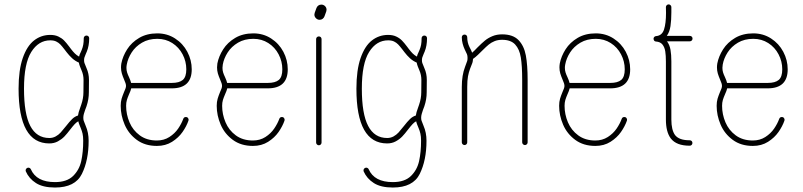

<svg xmlns="http://www.w3.org/2000/svg" viewBox="-20 -652 3609 863"><path d="M95.2 113.8Q95.2 108.9 98.9 105.2Q102.5 101.6 107.4 101.6Q110.8 101.6 114 103.5Q117.2 105.5 118.7 108.9Q144 166.5 227.1 166.5Q280.3 166.5 308.3 139.2Q336.4 111.8 345.2 71.8Q354 31.7 354 -19.5Q354 -38.6 351.1 -51.3Q348.1 -64 342.8 -76.7Q339.8 -84 336.7 -91.8Q333.5 -99.6 332 -106.9Q324.2 -103 315.9 -94.2Q307.6 -85.4 296.4 -70.8Q281.2 -50.8 269.3 -38.3Q257.3 -25.9 240.2 -16.6Q223.1 -7.3 201.7 -7.3Q63.5 -7.3 63.5 -253.4Q63.5 -336.9 82.3 -391.1Q101.1 -445.3 133.1 -470.2Q165 -495.1 206.1 -495.1Q227.1 -495.1 242.4 -487.8Q257.8 -480.5 268.1 -470Q278.3 -459.5 291.5 -441.9L298.8 -432.1Q308.1 -419.9 316.2 -411.9Q324.2 -403.8 335.4 -397.5Q336.9 -406.2 343.8 -419.4L347.7 -428.7Q352.1 -439.5 354.2 -451.2Q356.4 -462.9 356.4 -480Q356.4 -485.4 360.1 -488.8Q363.8 -492.2 368.7 -492.2Q374 -492.2 377.4 -488.8Q380.9 -485.4 380.9 -480Q380.9 -446.3 370.1 -419.9L365.7 -409.7Q361.3 -399.4 359.6 -394Q357.9 -388.7 357.9 -381.8Q357.9 -373.5 359.6 -368.9Q361.3 -364.3 369.1 -345.2Q379.9 -321.3 379.9 -292.5L379.4 -237.3Q379.4 -205.1 368.7 -173.8Q365.7 -166 362.8 -158.2Q359.4 -148.9 356.9 -139.9Q354.5 -130.9 354.5 -123Q354.5 -114.7 356.2 -109.6Q357.9 -104.5 365.2 -86.4Q378.4 -56.2 378.4 -19.5Q378.4 68.4 348.1 129.6Q317.9 190.9 227.1 190.9Q173.3 190.9 141.8 170.9Q110.4 150.9 96.2 118.7Q95.2 116.7 95.2 113.8ZM201.7 -31.7Q217.3 -31.7 230.2 -38.8Q243.2 -45.9 252.9 -56.6Q262.7 -67.4 276.9 -85.4Q292.5 -105.5 304.2 -116.9Q315.9 -128.4 330.6 -132.8Q332 -145.5 340.8 -168.9L345.2 -181.6Q355 -210 355 -237.3L355.5 -292.5Q355.5 -315.4 346.7 -335.4Q342.8 -344.2 339.4 -353.3Q335.9 -362.3 334.5 -370.6Q316.9 -378.4 304 -390.4Q291 -402.3 279.3 -417.5Q278.3 -418.5 270 -429.7Q258.8 -444.3 251 -452.4Q243.2 -460.4 232.4 -465.6Q221.7 -470.7 206.1 -470.7Q153.3 -470.7 120.6 -418.5Q87.9 -366.2 87.9 -253.4Q87.9 -140.1 116.2 -85.9Q144.5 -31.7 201.7 -31.7Z M815.4 -126Q822.3 -126 825.7 -120.6Q829.1 -115.2 827.1 -109.9Q818.4 -84.5 800.5 -58.8Q782.7 -33.2 753.4 -14.6Q724.1 3.9 685.1 3.9Q631.8 3.9 595 -23.2Q558.1 -50.3 540.3 -91.8Q522.5 -133.3 522.5 -176.3Q522.5 -194.3 526.6 -208.3Q530.8 -222.2 538.1 -239.7Q541.5 -246.6 543.9 -253.7Q546.4 -260.7 546.4 -265.6Q546.4 -271.5 544.2 -278.1Q542 -284.7 537.6 -294.9Q531.2 -309.6 527.6 -322Q523.9 -334.5 523.9 -349.1Q523.9 -357.4 525.4 -366.7Q531.7 -399.4 551.5 -430.4Q571.3 -461.4 605.7 -481.7Q640.1 -502 687 -502Q731.4 -502 766.8 -479.2Q802.2 -456.5 822 -419.2Q841.8 -381.8 841.8 -340.3Q841.8 -254.9 752 -254.9H569.8Q567.4 -244.1 560.5 -229.5Q553.7 -213.9 550.3 -202.4Q546.9 -190.9 546.9 -176.3Q546.9 -138.2 562 -102.3Q577.1 -66.4 608.4 -43.5Q639.6 -20.5 685.1 -20.5Q716.8 -20.5 741.2 -36.1Q765.6 -51.8 780.8 -74Q795.9 -96.2 803.7 -117.7Q806.6 -126 815.4 -126ZM548.3 -347.2Q548.3 -335.9 551.3 -326.4Q554.2 -316.9 560.1 -304.7Q566.9 -290 569.3 -279.3H752Q785.6 -279.3 801.5 -292.7Q817.4 -306.2 817.4 -340.3Q817.4 -376 800.8 -407.7Q784.2 -439.5 754.4 -458.5Q724.6 -477.5 687 -477.5Q647.5 -477.5 618.2 -460.2Q588.9 -442.9 571.8 -416.3Q554.7 -389.6 549.8 -361.8Q548.3 -354 548.3 -347.2Z M1247.1 -126Q1253.9 -126 1257.3 -120.6Q1260.7 -115.2 1258.8 -109.9Q1250 -84.5 1232.2 -58.8Q1214.4 -33.2 1185.1 -14.6Q1155.8 3.9 1116.7 3.9Q1063.5 3.9 1026.6 -23.2Q989.7 -50.3 971.9 -91.8Q954.1 -133.3 954.1 -176.3Q954.1 -194.3 958.3 -208.3Q962.4 -222.2 969.7 -239.7Q973.1 -246.6 975.6 -253.7Q978 -260.7 978 -265.6Q978 -271.5 975.8 -278.1Q973.6 -284.7 969.2 -294.9Q962.9 -309.6 959.2 -322Q955.6 -334.5 955.6 -349.1Q955.6 -357.4 957 -366.7Q963.4 -399.4 983.2 -430.4Q1002.9 -461.4 1037.4 -481.7Q1071.8 -502 1118.7 -502Q1163.1 -502 1198.5 -479.2Q1233.9 -456.5 1253.7 -419.2Q1273.4 -381.8 1273.4 -340.3Q1273.4 -254.9 1183.6 -254.9H1001.5Q999 -244.1 992.2 -229.5Q985.4 -213.9 981.9 -202.4Q978.5 -190.9 978.5 -176.3Q978.5 -138.2 993.7 -102.3Q1008.8 -66.4 1040 -43.5Q1071.3 -20.5 1116.7 -20.5Q1148.4 -20.5 1172.9 -36.1Q1197.3 -51.8 1212.4 -74Q1227.5 -96.2 1235.4 -117.7Q1238.3 -126 1247.1 -126ZM980 -347.2Q980 -335.9 982.9 -326.4Q985.8 -316.9 991.7 -304.7Q998.5 -290 1001 -279.3H1183.6Q1217.3 -279.3 1233.2 -292.7Q1249 -306.2 1249 -340.3Q1249 -376 1232.4 -407.7Q1215.8 -439.5 1186 -458.5Q1156.2 -477.5 1118.7 -477.5Q1079.1 -477.5 1049.8 -460.2Q1020.5 -442.9 1003.4 -416.3Q986.3 -389.6 981.4 -361.8Q980 -354 980 -347.2Z M1413.1 1Q1408.2 1 1404.5 -2.7Q1400.9 -6.3 1400.9 -11.2V-476.1Q1400.9 -481.4 1404.5 -484.9Q1408.2 -488.3 1413.1 -488.3Q1418.5 -488.3 1421.9 -484.9Q1425.3 -481.4 1425.3 -476.1V-11.2Q1425.3 -6.3 1421.9 -2.7Q1418.5 1 1413.1 1ZM1416.5 -563Q1407.2 -563 1400.1 -570.1Q1393.1 -577.1 1393.1 -586.4Q1393.1 -589.8 1394.5 -594.2L1402.3 -615.7Q1404.8 -622.6 1410.6 -627Q1416.5 -631.3 1424.3 -631.3Q1434.1 -631.3 1440.9 -624.5Q1447.8 -617.7 1447.8 -607.9Q1447.8 -604.5 1446.3 -600.1L1438.5 -578.6Q1436 -571.8 1430.2 -567.4Q1424.3 -563 1416.5 -563Z M1613.8 113.8Q1613.8 108.9 1617.4 105.2Q1621.1 101.6 1626 101.6Q1629.4 101.6 1632.6 103.5Q1635.7 105.5 1637.2 108.9Q1662.6 166.5 1745.6 166.5Q1798.8 166.5 1826.9 139.2Q1855 111.8 1863.8 71.8Q1872.6 31.7 1872.6 -19.5Q1872.6 -38.6 1869.6 -51.3Q1866.7 -64 1861.3 -76.7Q1858.4 -84 1855.2 -91.8Q1852.1 -99.6 1850.6 -106.9Q1842.8 -103 1834.5 -94.2Q1826.2 -85.4 1814.9 -70.8Q1799.8 -50.8 1787.8 -38.3Q1775.9 -25.9 1758.8 -16.6Q1741.7 -7.3 1720.2 -7.3Q1582 -7.3 1582 -253.4Q1582 -336.9 1600.8 -391.1Q1619.6 -445.3 1651.6 -470.2Q1683.6 -495.1 1724.6 -495.1Q1745.6 -495.1 1761 -487.8Q1776.4 -480.5 1786.6 -470Q1796.9 -459.5 1810.1 -441.9L1817.4 -432.1Q1826.7 -419.9 1834.7 -411.9Q1842.8 -403.8 1854 -397.5Q1855.5 -406.2 1862.3 -419.4L1866.2 -428.7Q1870.6 -439.5 1872.8 -451.2Q1875 -462.9 1875 -480Q1875 -485.4 1878.7 -488.8Q1882.3 -492.2 1887.2 -492.2Q1892.6 -492.2 1896 -488.8Q1899.4 -485.4 1899.4 -480Q1899.4 -446.3 1888.7 -419.9L1884.3 -409.7Q1879.9 -399.4 1878.2 -394Q1876.5 -388.7 1876.5 -381.8Q1876.5 -373.5 1878.2 -368.9Q1879.9 -364.3 1887.7 -345.2Q1898.4 -321.3 1898.4 -292.5L1897.9 -237.3Q1897.9 -205.1 1887.2 -173.8Q1884.3 -166 1881.3 -158.2Q1877.9 -148.9 1875.5 -139.9Q1873 -130.9 1873 -123Q1873 -114.7 1874.8 -109.6Q1876.5 -104.5 1883.8 -86.4Q1897 -56.2 1897 -19.5Q1897 68.4 1866.7 129.6Q1836.4 190.9 1745.6 190.9Q1691.9 190.9 1660.4 170.9Q1628.9 150.9 1614.7 118.7Q1613.8 116.7 1613.8 113.8ZM1720.2 -31.7Q1735.8 -31.7 1748.8 -38.8Q1761.7 -45.9 1771.5 -56.6Q1781.2 -67.4 1795.4 -85.4Q1811 -105.5 1822.8 -116.9Q1834.5 -128.4 1849.1 -132.8Q1850.6 -145.5 1859.4 -168.9L1863.8 -181.6Q1873.5 -210 1873.5 -237.3L1874 -292.5Q1874 -315.4 1865.2 -335.4Q1861.3 -344.2 1857.9 -353.3Q1854.5 -362.3 1853 -370.6Q1835.4 -378.4 1822.5 -390.4Q1809.6 -402.3 1797.9 -417.5Q1796.9 -418.5 1788.6 -429.7Q1777.3 -444.3 1769.5 -452.4Q1761.7 -460.4 1751 -465.6Q1740.2 -470.7 1724.6 -470.7Q1671.9 -470.7 1639.2 -418.5Q1606.4 -366.2 1606.4 -253.4Q1606.4 -140.1 1634.8 -85.9Q1663.1 -31.7 1720.2 -31.7Z M2067.9 -496.6Q2073.2 -496.6 2076.7 -493.2Q2080.1 -489.7 2080.1 -484.4Q2080.1 -460.9 2090.3 -440.4Q2099.1 -424.3 2102.1 -415Q2113.3 -424.8 2126 -438.5Q2145.5 -458 2159.7 -469.7Q2173.8 -481.4 2193.4 -489.5Q2212.9 -497.6 2236.8 -497.6Q2285.6 -497.6 2310.5 -471.9Q2335.4 -446.3 2343.5 -403.1Q2351.6 -359.9 2351.6 -292.5V-12.2Q2351.6 -7.3 2348.1 -3.7Q2344.7 0 2339.4 0Q2334.5 0 2330.8 -3.7Q2327.1 -7.3 2327.1 -12.2V-292.5Q2327.1 -356 2321 -393.6Q2314.9 -431.2 2295.4 -452.1Q2275.9 -473.1 2236.8 -473.1Q2217.8 -473.1 2202.9 -467Q2188 -460.9 2176.8 -451.7Q2165.5 -442.4 2148.9 -425.8Q2139.2 -416 2128.2 -405.5Q2117.2 -395 2106 -387.2Q2105.5 -376 2103.3 -369.6Q2101.1 -363.3 2092.8 -342.8Q2086.9 -327.1 2083.5 -308.8Q2080.1 -290.5 2080.1 -261.2V-12.2Q2080.1 -7.3 2076.7 -3.7Q2073.2 0 2067.9 0Q2063 0 2059.3 -3.7Q2055.7 -7.3 2055.7 -12.2V-261.2Q2055.7 -314 2070.3 -351.6Q2078.6 -374 2080.1 -378.4Q2081.5 -382.8 2081.5 -392.1Q2081.5 -401.9 2078.9 -408.4Q2076.2 -415 2068.8 -429.7Q2063.5 -440.9 2059.6 -455.3Q2055.7 -469.7 2055.7 -484.4Q2055.7 -489.7 2059.3 -493.2Q2063 -496.6 2067.9 -496.6Z M2786.1 -126Q2793 -126 2796.4 -120.6Q2799.8 -115.2 2797.9 -109.9Q2789.1 -84.5 2771.2 -58.8Q2753.4 -33.2 2724.1 -14.6Q2694.8 3.9 2655.8 3.9Q2602.5 3.9 2565.7 -23.2Q2528.8 -50.3 2511 -91.8Q2493.2 -133.3 2493.2 -176.3Q2493.2 -194.3 2497.3 -208.3Q2501.5 -222.2 2508.8 -239.7Q2512.2 -246.6 2514.6 -253.7Q2517.1 -260.7 2517.1 -265.6Q2517.1 -271.5 2514.9 -278.1Q2512.7 -284.7 2508.3 -294.9Q2502 -309.6 2498.3 -322Q2494.6 -334.5 2494.6 -349.1Q2494.6 -357.4 2496.1 -366.7Q2502.4 -399.4 2522.2 -430.4Q2542 -461.4 2576.4 -481.7Q2610.8 -502 2657.7 -502Q2702.1 -502 2737.5 -479.2Q2772.9 -456.5 2792.7 -419.2Q2812.5 -381.8 2812.5 -340.3Q2812.5 -254.9 2722.7 -254.9H2540.5Q2538.1 -244.1 2531.2 -229.5Q2524.4 -213.9 2521 -202.4Q2517.6 -190.9 2517.6 -176.3Q2517.6 -138.2 2532.7 -102.3Q2547.9 -66.4 2579.1 -43.5Q2610.4 -20.5 2655.8 -20.5Q2687.5 -20.5 2711.9 -36.1Q2736.3 -51.8 2751.5 -74Q2766.6 -96.2 2774.4 -117.7Q2777.3 -126 2786.1 -126ZM2519 -347.2Q2519 -335.9 2522 -326.4Q2524.9 -316.9 2530.8 -304.7Q2537.6 -290 2540 -279.3H2722.7Q2756.3 -279.3 2772.2 -292.7Q2788.1 -306.2 2788.1 -340.3Q2788.1 -376 2771.5 -407.7Q2754.9 -439.5 2725.1 -458.5Q2695.3 -477.5 2657.7 -477.5Q2618.2 -477.5 2588.9 -460.2Q2559.6 -442.9 2542.5 -416.3Q2525.4 -389.6 2520.5 -361.8Q2519 -354 2519 -347.2Z M3092.8 -478.5Q3092.8 -473.6 3089.4 -470Q3085.9 -466.3 3080.6 -466.3H2978Q2989.7 -450.7 2993.7 -428.5Q2997.6 -406.2 2997.6 -376V-348.6V-114.7Q2997.6 -67.9 3014.2 -44.9Q3023.4 -33.2 3039.6 -27.3Q3055.7 -21.5 3080.1 -21.5Q3085.4 -21.5 3088.9 -18.1Q3092.3 -14.6 3092.3 -9.3Q3092.3 -4.4 3088.9 -0.7Q3085.4 2.9 3080.1 2.9Q3050.3 2.9 3029.1 -5.1Q3007.8 -13.2 2994.6 -30.3Q2973.1 -59.6 2973.1 -114.7V-348.6V-375.5Q2973.1 -402.8 2970.2 -421.1Q2967.3 -439.5 2957.8 -451.7Q2948.2 -463.9 2928.7 -465.3Q2920.9 -465.8 2918.5 -473.1Q2917.5 -476.1 2917.5 -477.5Q2917.5 -482.4 2920.7 -485.8Q2923.8 -489.3 2928.7 -489.7Q2955.6 -491.7 2964.6 -519.3Q2973.6 -546.9 2973.6 -594.2L2973.1 -620.1Q2973.1 -625 2976.8 -628.7Q2980.5 -632.3 2985.4 -632.3Q2990.2 -632.3 2993.9 -628.7Q2997.6 -625 2997.6 -620.1V-596.2Q2997.6 -561 2993.7 -534.7Q2989.7 -508.3 2977.1 -490.7H3080.6Q3085.9 -490.7 3089.4 -487.3Q3092.8 -483.9 3092.8 -478.5Z M3494.1 -126Q3501 -126 3504.4 -120.6Q3507.8 -115.2 3505.9 -109.9Q3497.1 -84.5 3479.2 -58.8Q3461.4 -33.2 3432.1 -14.6Q3402.8 3.9 3363.8 3.9Q3310.5 3.9 3273.7 -23.2Q3236.8 -50.3 3219 -91.8Q3201.2 -133.3 3201.2 -176.3Q3201.2 -194.3 3205.3 -208.3Q3209.5 -222.2 3216.8 -239.7Q3220.2 -246.6 3222.7 -253.7Q3225.1 -260.7 3225.1 -265.6Q3225.1 -271.5 3222.9 -278.1Q3220.7 -284.7 3216.3 -294.9Q3210 -309.6 3206.3 -322Q3202.6 -334.5 3202.6 -349.1Q3202.6 -357.4 3204.1 -366.7Q3210.4 -399.4 3230.2 -430.4Q3250 -461.4 3284.4 -481.7Q3318.8 -502 3365.7 -502Q3410.2 -502 3445.6 -479.2Q3481 -456.5 3500.7 -419.2Q3520.5 -381.8 3520.5 -340.3Q3520.5 -254.9 3430.7 -254.9H3248.5Q3246.1 -244.1 3239.3 -229.5Q3232.4 -213.9 3229 -202.4Q3225.6 -190.9 3225.6 -176.3Q3225.6 -138.2 3240.7 -102.3Q3255.9 -66.4 3287.1 -43.5Q3318.4 -20.5 3363.8 -20.5Q3395.5 -20.5 3419.9 -36.1Q3444.3 -51.8 3459.5 -74Q3474.6 -96.2 3482.4 -117.7Q3485.4 -126 3494.1 -126ZM3227.1 -347.2Q3227.1 -335.9 3230 -326.4Q3232.9 -316.9 3238.8 -304.7Q3245.6 -290 3248 -279.3H3430.7Q3464.4 -279.3 3480.2 -292.7Q3496.1 -306.2 3496.1 -340.3Q3496.1 -376 3479.5 -407.7Q3462.9 -439.5 3433.1 -458.5Q3403.3 -477.5 3365.7 -477.5Q3326.2 -477.5 3296.9 -460.2Q3267.6 -442.9 3250.5 -416.3Q3233.4 -389.6 3228.5 -361.8Q3227.1 -354 3227.1 -347.2Z"/></svg>

Font: Velvelyne Light
Style: Regular
Weight: 200
Designer: Manon Van der Borght et Mariel Nils
Foundry: Velvetyne
Version: Version 1.070